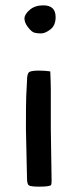

<svg xmlns="http://www.w3.org/2000/svg" viewBox="-20 -697 286 718"><path d="M142 -677Q188 -677 188 -633Q188 -602 168.5 -587Q149 -572 133.5 -572Q118 -572 108 -575Q98 -578 84.5 -595.5Q71 -613 71.5 -628.5Q72 -644 91.5 -660.5Q111 -677 142 -677ZM170 -217 173 -19Q173 -7 170 -4Q160 1 128 1Q96 1 88.5 -3.5Q81 -8 81 -31L77 -214Q77 -310 78 -336L81 -395Q81 -423 90 -428Q99 -433 124.5 -433Q150 -433 168 -430Q170 -386 170 -361Z"/></svg>

Font: Cagliostro
Style: Regular
Weight: 400
Designer: Matthew Desmond
Foundry: Matthew Desmond
Version: Version